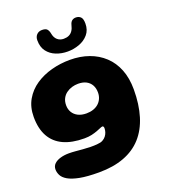

<svg xmlns="http://www.w3.org/2000/svg" viewBox="-162 -808 1012 1151"><g transform="rotate(-20 344.0 -232.0)"><path d="M271 228Q195.5 228 148.2 218.8Q101 209.5 75.2 194.2Q49.5 179 40 160Q30.5 141 30.5 122.5Q30.5 101 45 87Q59.5 73 84.2 65.8Q109 58.5 139 58.5Q158.5 58.5 181 60.5Q203.5 62.5 227.2 64.5Q251 66.5 274.8 67Q298.5 67.5 321 65Q340 64 353.2 56.8Q366.5 49.5 375 38.5Q383.5 27.5 387.5 14.8Q391.5 2 391.5 -11Q391.5 -14.5 390.5 -17.2Q389.5 -20 387.8 -22Q386 -24 383 -24Q377 -24 366.8 -19.2Q356.5 -14.5 341 -8.8Q325.5 -3 305 1.8Q284.5 6.5 258 6.5Q179 6.5 125 -18.5Q71 -43.5 43.2 -93.5Q15.5 -143.5 15.5 -218Q15.5 -280.5 42.5 -327.2Q69.5 -374 115.2 -404.8Q161 -435.5 218 -450.8Q275 -466 335.5 -466Q401.5 -466 456.2 -446.5Q511 -427 551.5 -389.2Q592 -351.5 614 -296Q636 -240.5 636 -168.5Q636 -73 613.2 1.2Q590.5 75.5 545 126Q499.5 176.5 431 202.2Q362.5 228 271 228ZM321 -130Q345 -130 364.8 -136.8Q384.5 -143.5 398.5 -156Q412.5 -168.5 420.2 -186Q428 -203.5 428 -224.5Q428 -252 416.8 -272.2Q405.5 -292.5 384.5 -303.5Q363.5 -314.5 333 -314.5Q313 -314.5 293.5 -308.8Q274 -303 257.8 -291.2Q241.5 -279.5 231.8 -261Q222 -242.5 222 -217Q222 -192 233.8 -172.2Q245.5 -152.5 267.8 -141.2Q290 -130 321 -130ZM342.5 -517Q303 -517 269 -530.5Q235 -544 214 -571.5Q193 -599 193 -642Q193 -664.5 206 -678Q219 -691.5 240 -691.5Q264 -691.5 272.8 -680.8Q281.5 -670 284.5 -653Q289.5 -625 306 -611Q322.5 -597 345.5 -597Q365 -597 379 -603.5Q393 -610 402.5 -623.8Q412 -637.5 417 -659.5Q421.5 -677 431.8 -684.8Q442 -692.5 456.5 -692.5Q474 -692.5 486.2 -681.5Q498.5 -670.5 498.5 -639Q498.5 -597.5 475.2 -570.2Q452 -543 416.2 -530Q380.5 -517 342.5 -517Z"/></g></svg>

Font: Gluten
Style: Bold
Weight: 700
Designer: Tyler Finck
Foundry: Etcetera Type Company
Version: Version 1.204